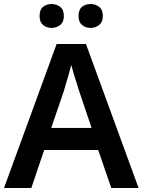

<svg xmlns="http://www.w3.org/2000/svg" viewBox="-20 -936 711 956"><path d="M534 0 469 -189H200L136 0H0L262 -717H408L670 0ZM374 -483Q370 -497 362 -521Q354 -545 346.5 -570.5Q339 -596 335 -613Q330 -593 322.5 -567Q315 -541 308 -518Q301 -495 298 -483L235 -299H436ZM177 -856Q177 -888 194.5 -902Q212 -916 237 -916Q261 -916 279.5 -902Q298 -888 298 -856Q298 -826 279.5 -811.5Q261 -797 237 -797Q212 -797 194.5 -811.5Q177 -826 177 -856ZM371 -856Q371 -888 388.5 -902Q406 -916 431 -916Q455 -916 473.5 -902Q492 -888 492 -856Q492 -826 473.5 -811.5Q455 -797 431 -797Q406 -797 388.5 -811.5Q371 -826 371 -856Z"/></svg>

Font: Noto Sans Gurmukhi UI SemiBold
Style: Regular
Weight: 600
Designer: Jelle Bosma - Monotype Design Team
Foundry: Monotype Imaging Inc.
Version: Version 2.004; ttfautohint (v1.8.4.7-5d5b)